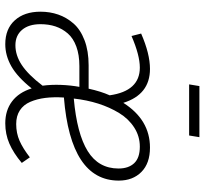

<svg xmlns="http://www.w3.org/2000/svg" viewBox="-44 -714 769 721"><g transform="rotate(90 340.5 -353.5)"><path d="M488.8 -679.2H296.9L303.2 -717.8H495.1ZM238.8 -532.2Q335 -532.2 366.2 -432.1Q429.7 -532.2 534.2 -532.2Q593.3 -532.2 625.7 -500Q658.2 -467.8 658.2 -415Q658.2 -234.4 346.2 -209Q343.8 -169.9 347.7 -138.9Q351.6 -107.9 362.5 -82.5Q373.5 -57.1 394.5 -43.5Q415.5 -29.8 445.8 -29.8Q480 -29.8 508.8 -42.5Q537.6 -55.2 570.8 -81.1L591.8 -50.8Q554.7 -19.5 519.3 -4.2Q483.9 11.2 442.9 11.2Q394.5 11.2 360.8 -14.2Q327.1 -39.6 312 -87.9Q269 -34.2 228.8 -11.5Q188.5 11.2 146 11.2Q88.4 11.2 56.2 -24.7Q23.9 -60.5 23.9 -121.1Q23.9 -156.7 34.7 -187.7Q45.4 -218.8 68.1 -244.9Q90.8 -271 131.1 -286.4Q171.4 -301.8 225.1 -301.8H313Q323.2 -348.1 337.9 -380.9Q321.8 -494.1 233.9 -494.1Q187.5 -494.1 115.2 -462.9L106 -499Q182.1 -532.2 238.8 -532.2ZM530.8 -494.1Q491.7 -494.1 459 -473.1Q426.3 -452.1 404.5 -416.5Q382.8 -380.9 369.1 -337.9Q355.5 -294.9 350.1 -246.1Q481.9 -257.8 547.4 -298.3Q612.8 -338.9 612.8 -414.1Q612.8 -451.7 592.8 -472.9Q572.8 -494.1 530.8 -494.1ZM306.2 -267.1H228Q186 -267.1 154.8 -255.6Q123.5 -244.1 105.7 -223.6Q87.9 -203.1 79.3 -177.5Q70.8 -151.9 70.8 -121.1Q70.8 -77.1 92 -52Q113.3 -26.9 149.9 -26.9Q188 -26.9 224.1 -50.8Q260.3 -74.7 301.8 -128.9Q297.4 -161.1 298.8 -198.2Q300.3 -235.4 306.2 -267.1Z"/></g></svg>

Font: Fira Sans Compressed ExtraLight
Style: Italic
Weight: 250
Width: 3
Italic angle: -8°
Designer: Carrois Corporate & Edenspiekermann AG
Foundry: Carrois Corporate GbR & Edenspiekermann AG
Version: Version 4.203;PS 004.203;hotconv 1.0.88;makeotf.lib2.5.64775